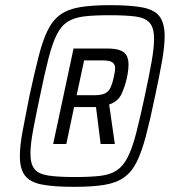

<svg xmlns="http://www.w3.org/2000/svg" viewBox="-20 -716 677 744"><path d="M267 8Q188 8 142 -1Q96 -10 76.5 -36Q57 -62 57 -111Q57 -151 67.5 -207.5Q78 -264 94 -344Q114 -436 130 -498.5Q146 -561 165.5 -600Q185 -639 215 -660Q245 -681 291.5 -688.5Q338 -696 407 -696Q487 -696 533 -687Q579 -678 598.5 -652Q618 -626 618 -576Q618 -537 608 -480Q598 -423 581 -344Q562 -252 545.5 -189.5Q529 -127 509.5 -88Q490 -49 460 -28Q430 -7 383.5 0.5Q337 8 267 8ZM186 -158 265 -528H394Q429 -528 447 -520.5Q465 -513 471.5 -499Q478 -485 478 -467Q478 -455 476.5 -442.5Q475 -430 472 -416Q465 -383 451.5 -353Q438 -323 403 -311L425 -158H370L352 -301H267L237 -158ZM270 -30Q329 -30 368 -34.5Q407 -39 432 -55.5Q457 -72 474.5 -106Q492 -140 507 -197.5Q522 -255 541 -344Q558 -423 567.5 -477Q577 -531 577 -566Q577 -608 560 -627.5Q543 -647 505.5 -652Q468 -657 404 -657Q345 -657 306.5 -652.5Q268 -648 242.5 -632Q217 -616 200 -582Q183 -548 168 -490Q153 -432 135 -344Q118 -264 108 -210Q98 -156 98 -121Q98 -79 114.5 -60Q131 -41 169 -35.5Q207 -30 270 -30ZM277 -347H345Q372 -347 386.5 -354Q401 -361 408 -376Q415 -391 420 -413Q422 -424 424 -433Q426 -442 426 -451Q426 -467 415.5 -474.5Q405 -482 377 -482H306Z"/></svg>

Font: Saira SemiCondensed
Style: Italic
Weight: 400
Width: 4
Italic angle: -12°
Designer: Hector Gatti with collaboration of the Omnibus-Type team
Foundry: Omnibus-Type
Version: Version 1.101